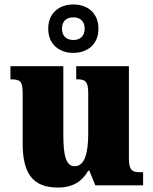

<svg xmlns="http://www.w3.org/2000/svg" viewBox="-20 -834 689 864"><path d="M310 -596C373 -596 423 -634 423 -705C423 -776 373 -814 310 -814C247 -814 197 -776 197 -705C197 -634 247 -596 310 -596ZM310 -654C283 -654 259 -668 259 -705C259 -742 283 -756 310 -756C337 -756 361 -742 361 -705C361 -668 337 -654 310 -654ZM241 10C308 10 350 -18 377 -66H382L409 0H624V-59H612C580 -59 560 -63 560 -120V-536H323V-477H327C359 -477 377 -472 377 -417V-233C377 -142 360 -86 316 -86C275 -86 265 -139 265 -230V-536H27V-477H30C78 -477 82 -462 82 -405V-189C82 -55 126 10 241 10Z"/></svg>

Font: Noto Serif Sinhala SemiCondensed Black
Style: Regular
Weight: 900
Width: 4
Designer: Jelle Bosma - Monotype Design Team
Foundry: Monotype Imaging Inc.
Version: Version 2.007